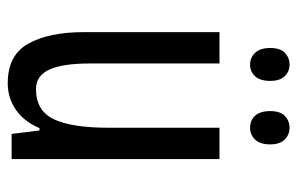

<svg xmlns="http://www.w3.org/2000/svg" viewBox="-156 -602 768 496"><g transform="rotate(90 228.0 -354.0)"><path d="M391 -537V0H326L317 -72H311Q294 -32 263.5 -11Q233 10 195 10Q122 10 92.5 -43.5Q63 -97 63 -187V-537H144V-202Q144 -131 160 -97Q176 -63 210 -63Q266 -63 288 -109Q310 -155 310 -251V-537ZM104 -668Q104 -694 116.5 -706Q129 -718 147 -718Q165 -718 177 -705.5Q189 -693 189 -668Q189 -642 177 -629Q165 -616 147 -616Q129 -616 116.5 -629Q104 -642 104 -668ZM267 -668Q267 -694 279.5 -706Q292 -718 310 -718Q328 -718 340.5 -705.5Q353 -693 353 -668Q353 -642 340.5 -629Q328 -616 310 -616Q291 -616 279 -629Q267 -642 267 -668Z"/></g></svg>

Font: Noto Sans Bengali UI ExtraCondensed
Style: Regular
Weight: 400
Width: 2
Designer: Jelle Bosma - Monotype Design Team
Foundry: Monotype Imaging Inc.
Version: Version 2.003; ttfautohint (v1.8.4.7-5d5b)